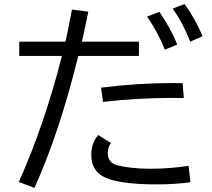

<svg xmlns="http://www.w3.org/2000/svg" viewBox="-20 -871 1039 940"><path d="M74.2 -667H300.8Q319.3 -752 332 -824.2L412.1 -814L411.1 -807.1Q391.6 -712.4 380.9 -667H660.2V-597.2H363.3Q268.6 -213.9 148.4 48.8L72.3 20Q199.2 -265.6 283.2 -597.2H74.2ZM474.6 -441.9Q651.4 -464.4 829.1 -464.4Q840.8 -464.4 874 -463.9L879.9 -391.1Q844.7 -391.6 824.2 -391.6Q653.3 -391.6 484.4 -372.1ZM912.1 21Q839.8 31.7 746.1 31.7Q592.8 31.7 514.6 5.9Q426.8 -23.4 426.8 -111.8Q426.8 -170.4 460.9 -210L523.4 -170.9Q507.8 -150.9 507.8 -122.1Q507.8 -74.7 552.7 -62.5Q617.2 -44.9 716.8 -44.9Q812.5 -44.9 903.3 -59.1ZM787.1 -627.9Q755.9 -707.5 700.2 -790L760.7 -813Q817.4 -729.5 847.7 -652.8ZM911.1 -667Q877 -756.3 825.2 -829.1L883.8 -851.1Q935.5 -780.3 971.7 -693.8Z"/></svg>

Font: UDEV Gothic 35
Style: Regular
Weight: 400
Version: v2.1.0; ttfautohint (v1.8.4.7-5d5b-dirty) -l 6 -r 45 -G 200 